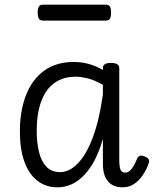

<svg xmlns="http://www.w3.org/2000/svg" viewBox="-20 -784 662 821"><path d="M225 17Q176 17 139.5 -11.5Q103 -40 84 -93.5Q65 -147 65 -223Q65 -275 74.5 -320.5Q84 -366 102.5 -402.5Q121 -439 148.5 -465Q176 -491 212 -505Q248 -519 294 -519Q328 -519 358 -511Q388 -503 420 -485V-494Q420 -504 428.5 -509.5Q437 -515 454 -515Q472 -515 481 -509.5Q490 -504 490 -493V-100Q490 -82 492 -70Q494 -58 499.5 -52Q505 -46 514 -46Q525 -46 533 -52Q541 -58 549.5 -71.5Q558 -85 567 -107Q571 -116 579 -118Q587 -120 598 -115Q610 -111 615 -103.5Q620 -96 616 -86Q606 -57 589.5 -33.5Q573 -10 552 3.5Q531 17 505 17Q484 17 468 10.5Q452 4 441 -9.5Q430 -23 425 -41.5Q420 -60 420 -84Q420 -110 420 -136.5Q420 -163 420 -190Q400 -120 370.5 -74.5Q341 -29 304.5 -6Q268 17 225 17ZM137 -224Q137 -175 146.5 -135Q156 -95 178 -71.5Q200 -48 237 -48Q277 -48 313.5 -86Q350 -124 377.5 -198Q405 -272 420 -381V-421Q386 -441 356.5 -448.5Q327 -456 302 -456Q270 -456 244 -446Q218 -436 198 -417Q178 -398 164.5 -370Q151 -342 144 -305.5Q137 -269 137 -224ZM164 -696Q150 -696 145.5 -705.5Q141 -715 141 -730Q141 -745 145.5 -754.5Q150 -764 164 -764H432Q447 -764 451 -754.5Q455 -745 455 -730Q455 -715 451 -705.5Q447 -696 432 -696Z"/></svg>

Font: Playwrite FR Moderne Light
Style: Regular
Weight: 300
Version: Version 1.002